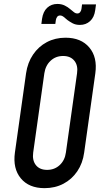

<svg xmlns="http://www.w3.org/2000/svg" viewBox="-20 -962 544 998"><path d="M211.5 16Q130.5 16 88.2 -35Q46 -86 57.5 -169L115.5 -581Q123.5 -636.5 151.8 -678.2Q180 -720 223.5 -743Q267 -766 320.5 -766Q401.5 -766 444.2 -715.2Q487 -664.5 475.5 -581L417.5 -169Q410 -113.5 381.8 -71.8Q353.5 -30 309.8 -7Q266 16 211.5 16ZM225 -79Q263.5 -79 290.2 -103.8Q317 -128.5 322.5 -169L380.5 -581Q386.5 -621.5 366.5 -646.2Q346.5 -671 308 -671Q269.5 -671 243 -646.2Q216.5 -621.5 210.5 -581L152.5 -169Q147 -128.5 166.5 -103.8Q186 -79 225 -79ZM395.5 -832.5Q373 -832.5 357 -841.2Q341 -850 331 -857.5Q321 -866 311.5 -873.8Q302 -881.5 292 -881.5Q282.5 -881.5 277.2 -874.5Q272 -867.5 270.5 -858.5L267.5 -837.5H195L198.5 -864Q204 -902 225.5 -921.8Q247 -941.5 278 -941.5Q300 -941.5 316.5 -933.2Q333 -925 343 -916Q354 -907.5 363 -899.8Q372 -892 382 -892Q391.5 -892 397 -899.5Q402.5 -907 403.5 -916L406.5 -939H479L475 -909.5Q470 -872 448.2 -852.2Q426.5 -832.5 395.5 -832.5Z"/></svg>

Font: Mohave Light Medium
Style: Italic
Weight: 500
Italic angle: -8°
Version: Version 2.003